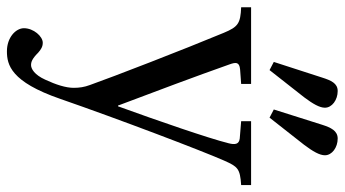

<svg xmlns="http://www.w3.org/2000/svg" viewBox="-240 -510 972 541"><g transform="rotate(90 245.5 -239.0)"><path d="M149 -525 172 -513 249 -611C267 -635 278 -654 278 -669C278 -689 256 -705 231 -705C209 -705 201 -686 193 -661ZM283 -525 306 -513 383 -611C401 -635 412 -654 412 -669C412 -689 390 -705 365 -705C343 -705 334 -686 326 -661ZM-5 -433C40 -431 50 -425 67 -384C114 -271 191 -72 214 -7C220 9 222 23 222 39C222 61 213 89 199 119C185 150 168 159 158 159C149 159 140 156 123 139C114 131 106 126 95 126C77 126 54 152 54 179C54 202 80 227 119 227C157 227 205 216 253 77C311 -90 398 -319 427 -385C444 -423 449 -430 496 -433V-461H316V-433L365 -429C381 -427 383 -416 378 -397C364 -341 315 -199 274 -86H272C229 -200 191 -301 156 -400C150 -417 148 -428 170 -430L211 -433V-461H-5Z"/></g></svg>

Font: erewhon
Style: Regular
Weight: 400
Version: Version 1.0.0